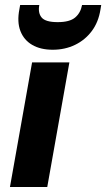

<svg xmlns="http://www.w3.org/2000/svg" viewBox="-20 -752 427 772"><path d="M20 0 109 -501H259L170 0ZM192 -552Q143 -552 109.5 -571.5Q76 -591 62 -627.5Q48 -664 58 -715L61 -732H138Q132 -700 147.5 -681.5Q163 -663 212 -663Q260 -663 282 -681.5Q304 -700 310 -732H387L384 -714Q376 -663 349 -627Q322 -591 281.5 -571.5Q241 -552 192 -552Z"/></svg>

Font: DM Sans 18pt Black
Style: Italic
Weight: 900
Italic angle: -10°
Designer: Colophon Foundry, Jonny Pinhorn
Foundry: Colophon Foundry
Version: Version 4.004;gftools[0.9.30]